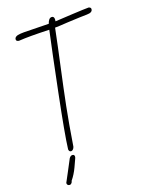

<svg xmlns="http://www.w3.org/2000/svg" viewBox="-222 -1105 1159 1495"><g transform="rotate(-20 357.0 -357.5)"><path d="M169 17Q183 -99 248.5 -422.5Q314 -746 350 -909Q266 -912 202 -912Q147 -912 99 -909Q78 -912 78 -926Q78 -954 129 -957Q138 -958 157 -958L362 -954Q376 -996 400 -996Q420 -996 420 -971Q420 -966 418 -954Q466 -957 564.5 -962Q663 -967 697 -967Q714 -962 714 -950Q714 -920 665 -920Q625 -920 503 -914Q431 -909 398 -909Q367 -756 336 -616Q297 -438 270.5 -305Q244 -172 215 10Q212 22 204 30Q196 38 188 38Q171 38 169 17ZM66 258Q78 235 107.5 180.5Q137 126 158 85Q170 69 183 69Q201 69 201 86Q201 95 194 108Q191 115 167.5 165.5Q144 216 111 256Q110 266 102.5 273.5Q95 281 89 281Q66 281 66 258Z"/></g></svg>

Font: Bad Script
Style: Regular
Weight: 400
Italic angle: -10°
Designer: Roman Shchyukin (Gaslight Type Foundry), Cyreal (Charset Expansion)
Foundry: Gaslight
Version: Version 2.000